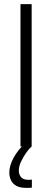

<svg xmlns="http://www.w3.org/2000/svg" viewBox="-20 -708 252 928"><path d="M79 0V-688H133V0ZM106 200Q76 200 58.5 190Q41 180 33 163Q25 146 25 126Q25 93 45 56Q65 19 96 -10L133 0Q120 11 106 31Q92 51 81.5 73.5Q71 96 71 117Q71 135 81.5 148Q92 161 117 161Q120 161 124 161Q128 161 134 160V199Q124 200 119 200Q114 200 106 200Z"/></svg>

Font: Saira Condensed Light
Style: Regular
Weight: 300
Width: 3
Designer: Hector Gatti with collaboration of the Omnibus-Type team
Foundry: Omnibus-Type
Version: Version 1.101